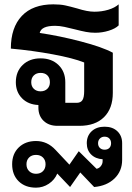

<svg xmlns="http://www.w3.org/2000/svg" viewBox="-20 -580 607 885"><path d="M368 -292Q318 -312 224 -329.5Q130 -347 30 -356Q30 -453 80.5 -506.5Q131 -560 226 -560Q258 -560 281 -555Q304 -550 336 -541Q383 -526 415 -526Q449 -526 479 -535Q509 -544 527 -560V-463Q512 -448 481.5 -438.5Q451 -429 419 -429Q397 -429 376 -433Q355 -437 324 -445Q301 -451 277.5 -456Q254 -461 234 -461Q170 -461 163 -428Q253 -415 352.5 -389Q452 -363 500 -337V-152Q500 -80 459.5 -40Q419 0 346 0H245Q205 0 181 -23Q157 -46 157 -84V-96Q110 -98 81.5 -127Q53 -156 53 -201Q53 -250 84.5 -280.5Q116 -311 167 -311Q218 -311 249.5 -280.5Q281 -250 281 -201V-106H333Q352 -106 360 -118.5Q368 -131 368 -160ZM167 -159Q186 -159 198 -170.5Q210 -182 210 -201Q210 -221 198.5 -232.5Q187 -244 167 -244Q148 -244 136 -232.5Q124 -221 124 -201Q124 -182 136 -170.5Q148 -159 167 -159ZM543 80V157Q543 209 507.5 243Q472 277 414 282L350 215L303 282L244 220Q232 249 205 267Q178 285 146 285Q96 285 66 255.5Q36 226 36 177Q36 129 66.5 99.5Q97 70 146 70Q198 70 236 111L300 179L343 117L425 198Q437 196 445 185.5Q453 175 453 163V154Q420 152 400 132Q380 112 380 80Q380 46 402.5 25Q425 4 462 4Q499 4 521 25Q543 46 543 80ZM462 110Q476 110 484 102Q492 94 492 80Q492 67 484 58.5Q476 50 462 50Q449 50 440.5 58.5Q432 67 432 80Q432 94 440.5 102Q449 110 462 110ZM190 177Q190 158 178 146Q166 134 146 134Q126 134 114 146Q102 158 102 177Q102 197 114.5 209Q127 221 146 221Q166 221 178 209Q190 197 190 177Z"/></svg>

Font: Bai Jamjuree
Style: Bold
Weight: 700
Designer: Katatrad Aksorn Co.,Ltd.
Foundry: Cadson Demak Co.,Ltd.
Version: Version 1.000; ttfautohint (v1.6)